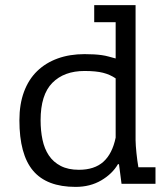

<svg xmlns="http://www.w3.org/2000/svg" viewBox="-20 -720 640 752"><path d="M349 -700H511V-171Q511 -162 512 -148.5Q513 -135 514.5 -120Q516 -105 518 -90.5Q520 -76 522 -65H589V0H456L446 -77H442Q420 -39 376.5 -13.5Q333 12 276 12Q163 12 109.5 -51.5Q56 -115 56 -249Q56 -312 74 -360.5Q92 -409 125.5 -441.5Q159 -474 206 -491Q253 -508 311 -508Q332 -508 348.5 -507Q365 -506 379 -504Q393 -502 405.5 -498.5Q418 -495 433 -491V-633H349ZM289 -55Q350 -55 385 -86.5Q420 -118 433 -181V-413Q411 -428 383.5 -435Q356 -442 311 -442Q231 -442 185 -395.5Q139 -349 139 -249Q139 -208 146.5 -172.5Q154 -137 171.5 -111Q189 -85 218 -70Q247 -55 289 -55Z"/></svg>

Font: PT Mono
Style: Regular
Weight: 400
Monospace: yes
Designer: A.Korolkova, I.Chaeva
Foundry: ParaType Ltd
Version: Version 1.001W OFL